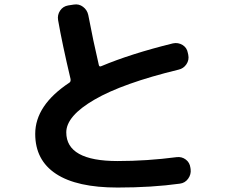

<svg xmlns="http://www.w3.org/2000/svg" viewBox="-20 -800 1040 870"><path d="M512.7 49.8Q328.1 49.8 233.9 -12.2Q139.6 -74.2 139.6 -193.4Q139.6 -323.2 294.9 -425.8Q300.8 -430.7 299.8 -438.5V-441.4Q261.7 -602.5 243.2 -709Q239.3 -732.4 252.4 -752Q265.6 -771.5 289.1 -775.4L314.5 -779.3Q337.9 -783.2 356.4 -769Q375 -754.9 379.9 -732.4Q402.3 -614.3 427.7 -505.9Q429.7 -496.1 438.5 -500Q573.2 -556.6 763.7 -603.5Q787.1 -608.4 807.1 -596.2Q827.1 -584 831.1 -560.5L833 -551.8Q837.9 -528.3 824.7 -508.8Q811.5 -489.3 789.1 -484.4Q536.1 -422.9 408.2 -348.6Q280.3 -274.4 280.3 -200.2Q280.3 -70.3 512.7 -70.3Q645.5 -70.3 780.3 -87.9Q803.7 -90.8 821.8 -77.1Q839.8 -63.5 842.8 -40L843.8 -33.2Q846.7 -9.8 832.5 9.8Q818.4 29.3 794.9 32.2Q668 49.8 512.7 49.8Z"/></svg>

Font: Rounded Mgen+ 1mn bold
Style: Bold
Weight: 700
Designer: [Source Han Sans]
Ryoko NISHIZUKA  (kana & ideographs); Paul D. Hunt (Latin, Greek & Cyrillic); Wenlong ZHANG  (bopomofo
Version: Version 1.059.20150602